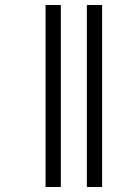

<svg xmlns="http://www.w3.org/2000/svg" viewBox="-20 -682 505 767"><path d="M162 -662H223V65H162ZM327 -662H388V65H327Z"/></svg>

Font: Noto Serif Sinhala Condensed
Style: Regular
Weight: 400
Width: 3
Designer: Jelle Bosma - Monotype Design Team
Foundry: Monotype Imaging Inc.
Version: Version 2.007; ttfautohint (v1.8.4.7-5d5b)